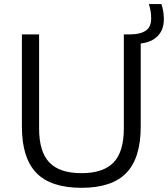

<svg xmlns="http://www.w3.org/2000/svg" viewBox="-20 -908 820 938"><path d="M378 9.5Q228 9.5 157.5 -63.5Q87 -136.5 87 -289.5V-740H171V-281Q171 -166.5 221.2 -114.2Q271.5 -62 378 -62Q484.5 -62 534.8 -114.2Q585 -166.5 585 -281V-740H615Q664.5 -740 691.5 -757.8Q718.5 -775.5 718.5 -817.5Q718.5 -836.5 715.8 -852.8Q713 -869 707.5 -888H768.5Q780.5 -853.5 780.5 -814.5Q780.5 -762.5 750.5 -732Q720.5 -701.5 667.5 -695.5V-289.5Q667.5 -136.5 597.5 -63.5Q527.5 9.5 378 9.5Z"/></svg>

Font: Encode Sans SemiExpanded SemiExpanded
Style: Regular
Weight: 400
Width: 6
Designer: Multiple Designers
Foundry: Impallari Type
Version: Version 3.000; ttfautohint (v1.8.3) -l 8 -r 50 -G 200 -x 14 